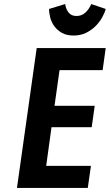

<svg xmlns="http://www.w3.org/2000/svg" viewBox="-20 -924 540 944"><path d="M63.4 0H411.6L427.1 -108.6H207.1L233.3 -298.7H430.9L445.7 -403.9H248.1L272.7 -579.1H484.6L499.7 -687.7H160.4ZM341.9 -749.3Q376.3 -749.3 403.2 -762.6Q430.1 -775.9 449.9 -795.7Q469.6 -815.6 482.2 -838.1Q494.9 -860.7 499.7 -880L428.6 -904.1Q418.9 -880.1 400.5 -862.8Q382.1 -845.4 356 -845.4Q330.1 -845.4 316.9 -862.8Q303.6 -880.1 300.4 -904.1L221.3 -880Q221.1 -860.7 226.9 -837.8Q232.7 -814.9 246.8 -795.4Q260.9 -775.9 284 -762.6Q307.1 -749.3 341.9 -749.3Z"/></svg>

Font: Secuela ExtLt
Style: Italic
Weight: 200
Italic angle: -8°
Designer: Fernando Haro
Foundry: deFharo
Version: Version 1.704